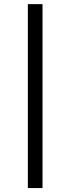

<svg xmlns="http://www.w3.org/2000/svg" viewBox="-20 -827 346 946"><path d="M189.5 99.6H117.2V-806.6H189.5Z"/></svg>

Font: Pretendard JP Variable
Style: Regular
Weight: 400
Designer: Base glyphs from Inter by Rasmus Andersson; Hangul glyphs from Noto Sans CJK(Source Han Sans) by Jang Soo-young and Kang
Foundry: Kil Hyung-jin
Version: Version 1.307;Glyphs 3.2 (3192)